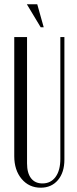

<svg xmlns="http://www.w3.org/2000/svg" viewBox="-20 -873 361 901"><path d="M185.1 -745.1H170.9L106 -853H154.8ZM46.9 -699.2H106.9V-106Q106.9 -61 125.7 -36.6Q144.5 -12.2 179.2 -12.2Q218.3 -12.2 240.7 -42.7Q263.2 -73.2 263.2 -127.9V-699.2H282.2V-124Q282.2 -64 252 -28.1Q221.7 7.8 170.9 7.8Q116.2 7.8 81.5 -33.4Q46.9 -74.7 46.9 -140.1Z"/></svg>

Font: Moniqa Narrow Heading
Style: Regular
Weight: 400
Width: 4
Designer: Rajesh Rajput
Foundry: Rajesh Rajput
Version: Version 1.000